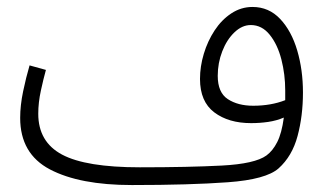

<svg xmlns="http://www.w3.org/2000/svg" viewBox="-20 -511 938 552"><path d="M359 21Q209 21 123.5 -24Q38 -69 38 -172Q38 -208 46.5 -248.5Q55 -289 65 -323L112 -310Q105 -285 97.5 -250.5Q90 -216 90 -184Q90 -103 158.5 -66.5Q227 -30 382 -30Q522 -30 617.5 -35Q713 -40 746 -64Q764 -77 777 -102.5Q790 -128 796 -173Q775 -164 751 -160.5Q727 -157 702 -157Q637 -157 596 -188Q555 -219 555 -284Q555 -320 566 -356.5Q577 -393 597 -423.5Q617 -454 645 -472.5Q673 -491 706 -491Q753 -491 785.5 -456.5Q818 -422 834.5 -366Q851 -310 851 -245Q851 -178 835.5 -120Q820 -62 781 -27Q745 5 635 13Q525 21 360 21ZM606 -293Q606 -245 635 -226Q664 -207 708 -207Q759 -207 800 -223Q800 -236 800 -251Q800 -297 789 -340Q778 -383 755.5 -411Q733 -439 701 -439Q676 -439 654 -418Q632 -397 619 -363.5Q606 -330 606 -293Z"/></svg>

Font: Noto Sans Arabic UI SmCn Lt
Style: Regular
Weight: 300
Width: 4
Designer: Monotype Design Team, Nadine Chahine and Nizar Qandah
Foundry: Monotype Imaging Inc.
Version: Version 2.010; ttfautohint (v1.8.4.7-5d5b)